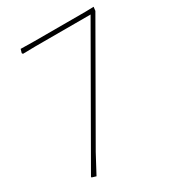

<svg xmlns="http://www.w3.org/2000/svg" viewBox="-150 -580 702 773"><g transform="rotate(-30 201.5 -193.5)"><path d="M64 -492 128 -491H366L403 -492L401 -474L118 19L72 105L52 99V95L377 -471H120L62 -470L59 -475Z"/></g></svg>

Font: Alegreya Sans Thin
Style: Italic
Weight: 100
Italic angle: -7°
Designer: Juan Pablo del Peral
Foundry: Huerta Tipografica
Version: Version 2.007